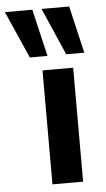

<svg xmlns="http://www.w3.org/2000/svg" viewBox="-117 -801 462 836"><g transform="rotate(-5 113.5 -382.5)"><path d="M78 0V-498H212V0ZM187 -559 97 -765H218L266 -559ZM28 -559 -63 -765H57L105 -559Z"/></g></svg>

Font: Nunito Sans 8pt
Style: Bold
Weight: 700
Version: Version 3.101;gftools[0.9.27]